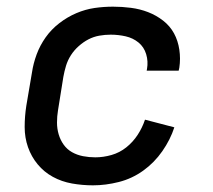

<svg xmlns="http://www.w3.org/2000/svg" viewBox="-20 -548 640 576"><path d="M259 8Q227 8 196 2.5Q165 -3 138.5 -17.5Q112 -32 93 -55Q74 -78 64 -106.5Q54 -135 54 -167Q54 -199 59 -231L76 -331Q80 -358 90 -385Q100 -412 117 -436Q134 -460 158 -478.5Q182 -497 209 -508.5Q236 -520 263.5 -524Q291 -528 319 -528Q346 -528 373 -524.5Q400 -521 424.5 -511.5Q449 -502 469.5 -486Q490 -470 502 -448Q514 -426 518 -399Q522 -372 518 -345L516 -336H420L421 -341Q425 -364 418.5 -385.5Q412 -407 395.5 -420.5Q379 -434 357 -439Q335 -444 312 -444Q295 -444 278 -441Q261 -438 245.5 -430Q230 -422 216 -409.5Q202 -397 192.5 -382Q183 -367 178 -350.5Q173 -334 170 -317L154 -217Q151 -199 151 -180.5Q151 -162 156 -145Q161 -128 171 -114Q181 -100 196 -91.5Q211 -83 229 -79.5Q247 -76 266 -76Q290 -76 314.5 -83Q339 -90 359 -106Q379 -122 393 -143.5Q407 -165 415 -189L503 -166Q491 -129 467 -94.5Q443 -60 409.5 -36Q376 -12 336.5 -2Q297 8 259 8Z"/></svg>

Font: Iosevka Medium Extended
Style: Italic
Weight: 500
Width: 7
Italic angle: -9°
Monospace: yes
Designer: Belleve Invis
Foundry: Belleve Invis
Version: Version 32.5.0; ttfautohint (v1.8.4)